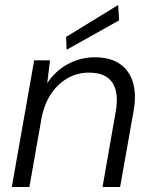

<svg xmlns="http://www.w3.org/2000/svg" viewBox="-20 -744 604 764"><path d="M27 0 116 -504H179L168 -413Q200 -462 250 -489Q300 -516 358 -516Q420 -516 458 -489Q496 -462 509.5 -414.5Q523 -367 512 -305L458 0H388L440 -297Q454 -373 428 -414Q402 -455 334 -455Q290 -455 252 -434.5Q214 -414 186 -374.5Q158 -335 146 -278L97 0ZM245 -546 243 -597 450 -724 454 -663Z"/></svg>

Font: DM Sans Light
Style: Italic
Weight: 300
Italic angle: -10°
Designer: Colophon Foundry, Jonny Pinhorn
Foundry: Colophon Foundry
Version: Version 4.004;gftools[0.9.30]